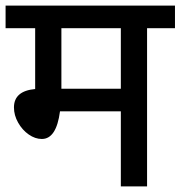

<svg xmlns="http://www.w3.org/2000/svg" viewBox="-30 -668 647 688"><path d="M597 -567H497V0H403V-269H185Q172 -170 120 -170Q96 -170 73 -186Q50 -202 35 -228.5Q20 -255 20 -283Q20 -342 96 -349V-567H-10V-648H597ZM403 -350V-567H190V-350Z"/></svg>

Font: Madhuban
Style: Regular
Weight: 400
Designer: jaikishan Patel
Foundry: MagicType
Version: Version 1.000